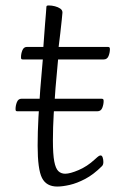

<svg xmlns="http://www.w3.org/2000/svg" viewBox="-20 -671 423 704"><path d="M190 13Q150 13 134 -18.5Q118 -50 118 -137Q118 -187 121 -241Q124 -295 127.5 -341.5Q131 -388 134 -418.5Q137 -449 137 -453H64Q60 -453 58.5 -454.5Q57 -456 57 -461Q57 -474 62 -486.5Q67 -499 79 -499H139Q140 -511 141.5 -533.5Q143 -556 145 -580.5Q147 -605 148.5 -623Q150 -641 150 -644Q150 -648 151.5 -649.5Q153 -651 159 -651Q170 -651 181.5 -648Q193 -645 201 -639.5Q209 -634 209 -625Q209 -621 206.5 -598.5Q204 -576 201 -548.5Q198 -521 195 -499H375Q379 -499 381 -497.5Q383 -496 383 -491Q383 -478 378 -465.5Q373 -453 360 -453H193Q193 -449 190 -420Q187 -391 183.5 -347.5Q180 -304 177 -254Q174 -204 174 -156Q174 -105 179 -79Q184 -53 194 -43.5Q204 -34 219 -34Q237 -34 268.5 -47.5Q300 -61 327 -86Q339 -97 342.5 -99Q346 -101 349 -101Q354 -101 356.5 -93.5Q359 -86 359 -77Q359 -67 354 -62Q323 -31 292.5 -15Q262 1 235.5 7Q209 13 190 13ZM44 -263Q40 -263 38.5 -264.5Q37 -266 37 -271Q37 -284 42 -296.5Q47 -309 59 -309H352Q356 -309 358 -307.5Q360 -306 360 -301Q360 -288 355 -275.5Q350 -263 337 -263Z"/></svg>

Font: Briem Hand Thin
Style: Regular
Weight: 100
Designer: Gunnlaugur SE Briem, Eben Sorkin
Foundry: Sorkin Type Co.
Version: Version 1.003